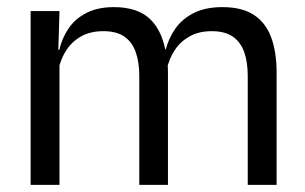

<svg xmlns="http://www.w3.org/2000/svg" viewBox="-20 -519 856 539"><path d="M675.5 0V-305.5Q675.5 -344 665.8 -372.2Q656 -400.5 633.8 -416Q611.5 -431.5 574 -431.5Q538.5 -431.5 512.5 -417Q486.5 -402.5 470.5 -378.2Q454.5 -354 448 -323L435.5 -380.5H445.5Q453.5 -412 472.5 -439Q491.5 -466 524 -482.5Q556.5 -499 604.5 -499Q659 -499 692.2 -477.5Q725.5 -456 741 -414.8Q756.5 -373.5 756.5 -314.5V0ZM66 0V-488H147L143.5 -371L147 -366V0ZM371 0V-305.5Q371 -344 361.2 -372.2Q351.5 -400.5 329.5 -416Q307.5 -431.5 270 -431.5Q234 -431.5 208 -417Q182 -402.5 166 -377.8Q150 -353 143.5 -321.5L128.5 -379H146.5Q154 -412 172.5 -439.2Q191 -466.5 222.8 -482.8Q254.5 -499 300 -499Q367.5 -499 402.8 -464Q438 -429 447 -362Q449.5 -352 450.5 -340.2Q451.5 -328.5 451.5 -317V0Z"/></svg>

Font: Anek Gurmukhi Medium
Style: Regular
Weight: 400
Version: Version 1.003